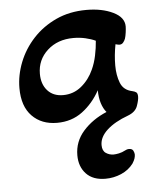

<svg xmlns="http://www.w3.org/2000/svg" viewBox="-49 -451 602 737"><g transform="rotate(-5 252.0 -83.0)"><path d="M328 243Q280 243 254 215.5Q228 188 228 144Q228 91 263.5 51Q299 11 354 -12Q342 -26 335 -48Q328 -70 328 -98Q301 -49 259.5 -18Q218 13 162 13Q102 13 65.5 -24.5Q29 -62 29 -132Q29 -182 48.5 -231.5Q68 -281 105 -321Q142 -361 194 -385Q246 -409 311 -409Q371 -409 413.5 -388.5Q456 -368 456 -333Q456 -324 454 -309.5Q452 -295 449 -286Q446 -278 440.5 -271.5Q435 -265 426 -265Q422 -265 411 -268Q407 -247 405 -227Q403 -207 403 -187Q403 -149 414.5 -119.5Q426 -90 460 -83Q469 -81 474.5 -77Q480 -73 480 -60Q480 -47 472 -24.5Q464 -2 435 9Q383 28 353.5 55Q324 82 324 113Q324 135 337.5 144Q351 153 367 153Q375 153 387.5 150.5Q400 148 413 141Q420 137 427 137Q440 137 444 145.5Q448 154 448 160Q448 167 445.5 175Q443 183 436 194Q418 218 389 230.5Q360 243 328 243ZM194 -91Q234 -91 264.5 -116Q295 -141 312 -179Q323 -203 329 -231.5Q335 -260 337 -288Q320 -296 298 -301Q276 -306 252 -306Q191 -306 151.5 -270Q112 -234 112 -180Q112 -140 134 -115.5Q156 -91 194 -91Z"/></g></svg>

Font: Akaya Telivigala
Style: Regular
Weight: 400
Designer: Vaishnavi Murthy Yerkadithaya, Juan Luis Blanco Aristondo
Version: Version 1.002; ttfautohint (v1.8.3)